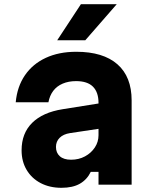

<svg xmlns="http://www.w3.org/2000/svg" viewBox="-20 -881 740 916"><path d="M461 -389V-268L314 -246Q282 -241 264.5 -223.5Q247 -206 247 -180Q247 -152 265.5 -135.5Q284 -119 319 -119Q356 -119 385.5 -135Q415 -151 432.5 -177.5Q450 -204 450 -236V-390Q450 -441 423.5 -467.5Q397 -494 343 -494Q307 -494 279 -482Q251 -470 234 -447.5Q217 -425 211 -393H55Q62 -468 99 -522Q136 -576 198.5 -605Q261 -634 344 -634Q472 -634 540 -574.5Q608 -515 608 -402V0H450V-61H413Q395 -24 361 -4.5Q327 15 273 15Q217 15 174 -7.5Q131 -30 107 -70.5Q83 -111 83 -164Q83 -245 133.5 -295Q184 -345 279 -360ZM253 -689 366 -861H537L387 -689Z"/></svg>

Font: Martian Mono
Style: Bold
Weight: 700
Designer: Roman Shamin
Foundry: Evil Martians
Version: Version 1.000